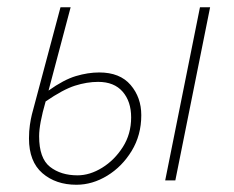

<svg xmlns="http://www.w3.org/2000/svg" viewBox="-20 -498 646 530"><path d="M191 12Q134 12 97 -20Q60 -52 60 -116Q60 -136 62.5 -153Q65 -170 68 -182L147 -478H175L114 -248Q156 -278 189.5 -288Q223 -298 254 -298Q311 -298 340.5 -263.5Q370 -229 370 -180Q370 -125 343.5 -81.5Q317 -38 276 -13Q235 12 191 12ZM194 -14Q228 -14 262 -35Q296 -56 319 -92Q342 -128 342 -174Q342 -218 318.5 -245Q295 -272 251 -272Q220 -272 187 -261.5Q154 -251 106 -218Q97 -187 92.5 -163Q88 -139 88 -122Q88 -61 118 -37.5Q148 -14 194 -14ZM436 0 532 -478H560L464 0Z"/></svg>

Font: Source Sans 3 VF
Style: Italic
Weight: 200
Italic angle: -11°
Designer: Paul D. Hunt
Foundry: Adobe Systems Incorporated
Version: Version 3.042;hotconv 1.0.118;makeotfexe 2.5.65603